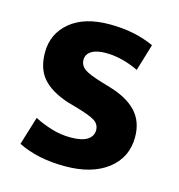

<svg xmlns="http://www.w3.org/2000/svg" viewBox="-82 -559 598 643"><g transform="rotate(15 217.5 -238.0)"><path d="M348 -363Q289 -391 234 -391Q202 -391 184.5 -380Q167 -369 167 -350Q167 -331 182.5 -319Q198 -307 245 -293L275 -284Q337 -266 369 -232Q401 -198 401 -144Q401 -73 346.5 -31Q292 11 199 11Q104 11 36 -23L66 -121Q95 -106 127 -96.5Q159 -87 192 -87Q232 -87 250.5 -99.5Q269 -112 269 -132Q269 -153 251 -164.5Q233 -176 183 -190L152 -199Q92 -219 64 -252Q36 -285 36 -340Q36 -405 85 -446Q134 -487 222 -487Q309 -487 376 -456Z"/></g></svg>

Font: Mukta Mahee
Style: Bold
Weight: 700
Designer: Shuchita Grover, Noopur Datye, Girish Dalvi, Yashodeep Gholap
Foundry: Ek Type
Version: Version 2.538;PS 1.000;hotconv 16.6.51;makeotf.lib2.5.65220;